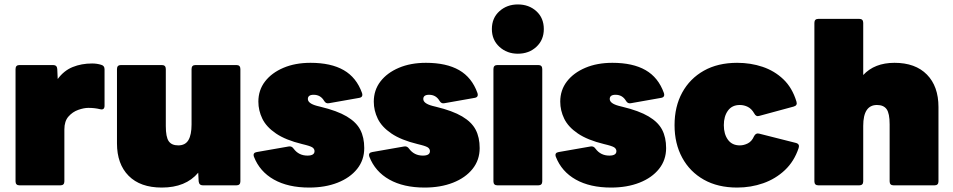

<svg xmlns="http://www.w3.org/2000/svg" viewBox="-20 -835 4294 865"><path d="M68 0Q50 0 50 -18V-524Q50 -542 68 -542H219Q237 -542 238 -524L240 -479Q268 -517 307.5 -533Q347 -549 395 -549Q417 -549 436 -543Q451 -539 451 -523V-359Q451 -338 431 -343Q407 -349 378 -349Q358 -349 332.5 -340Q307 -331 288.5 -310Q270 -289 270 -252V-18Q270 0 252 0Z M709 10Q612 10 559.5 -43Q507 -96 507 -189V-524Q507 -542 525 -542H709Q727 -542 727 -524V-267Q727 -218 740 -199Q753 -180 783 -180Q815 -180 829 -204Q843 -228 843 -274V-524Q843 -542 861 -542H1045Q1063 -542 1063 -524V-18Q1063 0 1045 0H894Q877 0 875 -18L873 -57Q817 10 709 10Z M1373 10Q1278 10 1214 -26Q1150 -62 1124 -129Q1118 -147 1137 -150L1280 -175Q1294 -178 1303 -165Q1326 -134 1365 -134Q1397 -134 1397 -154Q1397 -162 1390.5 -168.5Q1384 -175 1357 -182L1341 -186Q1267 -204 1223.5 -233.5Q1180 -263 1162 -300Q1144 -337 1144 -377Q1144 -429 1174 -468Q1204 -507 1257 -529.5Q1310 -552 1379 -552Q1471 -552 1528.5 -519Q1586 -486 1611 -416Q1617 -397 1598 -394L1462 -370Q1448 -367 1440 -381Q1424 -408 1393 -408Q1367 -408 1367 -389Q1367 -369 1408 -358L1424 -354Q1499 -336 1542 -310.5Q1585 -285 1603 -250.5Q1621 -216 1621 -168Q1621 -114 1589 -74Q1557 -34 1501 -12Q1445 10 1373 10Z M1893 10Q1798 10 1734 -26Q1670 -62 1644 -129Q1638 -147 1657 -150L1800 -175Q1814 -178 1823 -165Q1846 -134 1885 -134Q1917 -134 1917 -154Q1917 -162 1910.5 -168.5Q1904 -175 1877 -182L1861 -186Q1787 -204 1743.5 -233.5Q1700 -263 1682 -300Q1664 -337 1664 -377Q1664 -429 1694 -468Q1724 -507 1777 -529.5Q1830 -552 1899 -552Q1991 -552 2048.5 -519Q2106 -486 2131 -416Q2137 -397 2118 -394L1982 -370Q1968 -367 1960 -381Q1944 -408 1913 -408Q1887 -408 1887 -389Q1887 -369 1928 -358L1944 -354Q2019 -336 2062 -310.5Q2105 -285 2123 -250.5Q2141 -216 2141 -168Q2141 -114 2109 -74Q2077 -34 2021 -12Q1965 10 1893 10Z M2313 -593Q2264 -593 2230 -624Q2196 -655 2196 -704Q2196 -754 2230 -784.5Q2264 -815 2313 -815Q2363 -815 2396.5 -784.5Q2430 -754 2430 -704Q2430 -655 2396.5 -624Q2363 -593 2313 -593ZM2221 0Q2203 0 2203 -18V-524Q2203 -542 2221 -542H2405Q2423 -542 2423 -524V-18Q2423 0 2405 0Z M2733 10Q2638 10 2574 -26Q2510 -62 2484 -129Q2478 -147 2497 -150L2640 -175Q2654 -178 2663 -165Q2686 -134 2725 -134Q2757 -134 2757 -154Q2757 -162 2750.5 -168.5Q2744 -175 2717 -182L2701 -186Q2627 -204 2583.5 -233.5Q2540 -263 2522 -300Q2504 -337 2504 -377Q2504 -429 2534 -468Q2564 -507 2617 -529.5Q2670 -552 2739 -552Q2831 -552 2888.5 -519Q2946 -486 2971 -416Q2977 -397 2958 -394L2822 -370Q2808 -367 2800 -381Q2784 -408 2753 -408Q2727 -408 2727 -389Q2727 -369 2768 -358L2784 -354Q2859 -336 2902 -310.5Q2945 -285 2963 -250.5Q2981 -216 2981 -168Q2981 -114 2949 -74Q2917 -34 2861 -12Q2805 10 2733 10Z M3301 10Q3214 10 3151 -25.5Q3088 -61 3053.5 -124.5Q3019 -188 3019 -271Q3019 -355 3053.5 -418Q3088 -481 3151 -516.5Q3214 -552 3301 -552Q3362 -552 3415.5 -534Q3469 -516 3509 -478Q3549 -440 3568 -378Q3574 -360 3556 -355L3401 -313Q3386 -308 3378 -324Q3366 -345 3349 -353.5Q3332 -362 3313 -362Q3278 -362 3259.5 -336.5Q3241 -311 3241 -271Q3241 -231 3259.5 -205.5Q3278 -180 3313 -180Q3331 -180 3349 -189Q3367 -198 3377 -221Q3385 -237 3400 -233L3566 -191Q3584 -186 3578 -168Q3558 -108 3516 -68.5Q3474 -29 3418.5 -9.5Q3363 10 3301 10Z M3667 0Q3649 0 3649 -18V-732Q3649 -750 3667 -750H3851Q3869 -750 3869 -732V-497Q3920 -552 4010 -552Q4104 -552 4156 -499Q4208 -446 4208 -353V-18Q4208 0 4190 0H4006Q3988 0 3988 -18V-275Q3988 -324 3974.5 -343Q3961 -362 3931 -362Q3869 -362 3869 -268V-18Q3869 0 3851 0Z"/></svg>

Font: LINE Seed Sans App Heavy
Style: Regular
Weight: 900
Designer: LINE VX Design & Dalton Maag Ltd & Sandoll Inc
Foundry: Dalton Maag Ltd
Version: Version 1.003